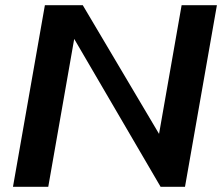

<svg xmlns="http://www.w3.org/2000/svg" viewBox="-20 -720 856 740"><path d="M153 -700H299L593 -204L680 -700H816L693 0H599L266 -570L166 0H30Z"/></svg>

Font: Fahkwang SemiBold
Style: Italic
Weight: 600
Italic angle: -10°
Version: Version 1.000; ttfautohint (v1.6)